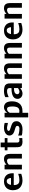

<svg xmlns="http://www.w3.org/2000/svg" viewBox="2474 -3164 883 5870"><g transform="rotate(-90 2915.0 -228.5)"><path d="M197.8 -333H410.2Q404.3 -396 378.9 -429.9Q353.5 -463.9 310.1 -463.9Q267.6 -463.9 238 -430.7Q208.5 -397.5 197.8 -333ZM335.9 18.1Q273.4 18.1 220.2 1Q167 -16.1 125 -50.3Q83 -84.5 59.1 -141.4Q35.2 -198.2 35.2 -272.9Q35.2 -335 52.2 -383.8Q69.3 -432.6 96.2 -462.6Q123 -492.7 159.4 -512.7Q195.8 -532.7 231.4 -540.3Q267.1 -547.9 304.2 -547.9Q341.3 -547.9 375.7 -540Q410.2 -532.2 443.1 -513.2Q476.1 -494.1 500.2 -465.3Q524.4 -436.5 539.1 -391.8Q553.7 -347.2 553.7 -291Q553.7 -268.6 551.8 -249H191.9Q192.9 -197.8 203.6 -163.1Q214.4 -128.4 235.4 -109.6Q256.3 -90.8 282.5 -83.5Q308.6 -76.2 345.2 -76.2Q432.6 -76.2 536.1 -112.8V-19Q431.2 18.1 335.9 18.1Z M1003.9 -351.1Q1003.9 -364.7 1003.7 -372.6Q1003.4 -380.4 1002 -392.8Q1000.5 -405.3 998 -412.6Q995.6 -419.9 990.2 -428.7Q984.9 -437.5 977.5 -442.4Q970.2 -447.3 958.7 -450.7Q947.3 -454.1 932.6 -454.1Q866.2 -454.1 813.5 -396.5V0H671.9V-529.8H813.5V-469.7Q889.2 -547.9 988.8 -547.9Q1014.2 -547.9 1035.4 -543Q1056.6 -538.1 1071.8 -531Q1086.9 -523.9 1099.1 -511Q1111.3 -498 1118.9 -486.8Q1126.5 -475.6 1131.8 -457.5Q1137.2 -439.5 1139.9 -427.2Q1142.6 -415 1143.8 -394.5Q1145 -374 1145.3 -363.5Q1145.5 -353 1145.5 -333.5Q1145.5 -330.1 1145.5 -328.1V0H1003.9Z M1492.2 -171.9Q1492.2 -157.7 1492.4 -149.9Q1492.7 -142.1 1493.9 -130.4Q1495.1 -118.7 1497.8 -112.1Q1500.5 -105.5 1505.4 -97.7Q1510.3 -89.8 1517.6 -85.9Q1524.9 -82 1535.9 -79.1Q1546.9 -76.2 1561 -76.2Q1581.5 -76.2 1630.4 -83V11.2Q1570.8 18.1 1528.3 18.1Q1502.4 18.1 1481 15.9Q1459.5 13.7 1442.9 8.5Q1426.3 3.4 1413.1 -2.4Q1399.9 -8.3 1390.1 -18.6Q1380.4 -28.8 1373.5 -37.8Q1366.7 -46.9 1362.1 -61.8Q1357.4 -76.7 1355 -88.6Q1352.5 -100.6 1351.1 -119.6Q1349.6 -138.7 1349.4 -153.1Q1349.1 -167.5 1349.1 -189.9V-440.9H1255.4V-524.9H1349.1V-649.9H1492.2V-524.9H1630.4V-440.9H1492.2Z M2145 -167Q2145 -83.5 2076.4 -32.7Q2007.8 18.1 1895 18.1Q1763.2 18.1 1706.1 -7.8V-116.2Q1793.9 -76.2 1916 -76.2Q1956.5 -76.2 1979.7 -92.8Q2002.9 -109.4 2002.9 -138.2Q2002.9 -151.9 1997.3 -162.6Q1991.7 -173.3 1980.7 -180.4Q1969.7 -187.5 1960.9 -191.4Q1952.1 -195.3 1938 -200.2L1821.8 -236.8Q1770.5 -253.9 1738.3 -293Q1706.1 -332 1706.1 -382.8Q1706.1 -432.1 1739.3 -470.5Q1772.5 -508.8 1826.4 -528.3Q1880.4 -547.9 1944.8 -547.9Q2013.2 -547.9 2091.8 -527.8V-426.8Q2002.4 -449.7 1964.4 -453.1Q1951.2 -454.1 1939 -454.1Q1900.4 -454.1 1874.3 -442.4Q1848.1 -430.7 1848.1 -405.8Q1848.1 -395 1853.3 -387Q1858.4 -378.9 1869.6 -372.8Q1880.9 -366.7 1887.9 -363.8Q1895 -360.8 1910.2 -356L2025.9 -317.9Q2078.6 -300.8 2111.8 -263.7Q2145 -226.6 2145 -167Z M2752.4 -304.2Q2752.4 -169.9 2692.4 -85.9Q2655.8 -35.2 2597.4 -8.5Q2539.1 18.1 2445.3 18.1Q2418.9 18.1 2402.3 16.6V192.9H2260.7V-529.8H2402.3V-448.7Q2431.6 -494.6 2474.9 -521.2Q2518.1 -547.9 2572.8 -547.9Q2597.7 -547.9 2620.6 -542.2Q2643.6 -536.6 2668.5 -520.3Q2693.4 -503.9 2711.2 -478Q2729 -452.1 2740.7 -407.5Q2752.4 -362.8 2752.4 -304.2ZM2453.6 -76.2Q2487.8 -76.2 2513.4 -87.4Q2539.1 -98.6 2554.4 -117.4Q2569.8 -136.2 2579.3 -164.6Q2588.9 -192.9 2592.3 -222.7Q2595.7 -252.4 2595.7 -290Q2595.7 -379.9 2576.9 -417Q2558.1 -454.1 2516.6 -454.1Q2481 -454.1 2449.2 -430.7Q2417.5 -407.2 2402.3 -369.6V-81.5Q2429.2 -76.2 2453.6 -76.2Z M3079.1 -547.9Q3125.5 -547.9 3161.1 -540.8Q3196.8 -533.7 3220.2 -524.2Q3243.7 -514.6 3259.8 -495.6Q3275.9 -476.6 3283.9 -461.9Q3292 -447.3 3296.1 -420.4Q3300.3 -393.6 3300.8 -377.9Q3301.3 -362.3 3301.3 -332V0H3158.2V-52.7Q3075.7 18.1 2990.2 18.1Q2918.9 18.1 2873.5 -25.4Q2828.1 -68.8 2828.1 -137.2Q2828.1 -223.1 2907.2 -270Q2954.1 -297.4 3015.1 -307.4Q3076.2 -317.4 3158.2 -318.8V-353Q3158.2 -367.2 3158 -375.5Q3157.7 -383.8 3155.8 -395.8Q3153.8 -407.7 3150.1 -415Q3146.5 -422.4 3139.6 -430.7Q3132.8 -439 3122.8 -443.4Q3112.8 -447.8 3097.7 -450.9Q3082.5 -454.1 3063 -454.1Q2988.3 -454.1 2881.3 -404.8V-508.8Q2962.9 -547.9 3079.1 -547.9ZM3158.2 -120.1V-243.2Q3110.4 -242.7 3075.4 -237.1Q3040.5 -231.4 3013.2 -214.8Q2970.2 -185.5 2970.2 -143.1Q2970.2 -112.3 2989.7 -94.2Q3009.3 -76.2 3045.9 -76.2Q3100.6 -76.2 3158.2 -120.1Z M3772.9 -351.1Q3772.9 -364.7 3772.7 -372.6Q3772.5 -380.4 3771 -392.8Q3769.5 -405.3 3767.1 -412.6Q3764.6 -419.9 3759.3 -428.7Q3753.9 -437.5 3746.6 -442.4Q3739.3 -447.3 3727.8 -450.7Q3716.3 -454.1 3701.7 -454.1Q3635.3 -454.1 3582.5 -396.5V0H3440.9V-529.8H3582.5V-469.7Q3658.2 -547.9 3757.8 -547.9Q3783.2 -547.9 3804.4 -543Q3825.7 -538.1 3840.8 -531Q3856 -523.9 3868.2 -511Q3880.4 -498 3887.9 -486.8Q3895.5 -475.6 3900.9 -457.5Q3906.2 -439.5 3908.9 -427.2Q3911.6 -415 3912.8 -394.5Q3914.1 -374 3914.3 -363.5Q3914.6 -353 3914.6 -333.5Q3914.6 -330.1 3914.6 -328.1V0H3772.9Z M4395.5 -351.1Q4395.5 -364.7 4395.3 -372.6Q4395 -380.4 4393.6 -392.8Q4392.1 -405.3 4389.6 -412.6Q4387.2 -419.9 4381.8 -428.7Q4376.5 -437.5 4369.1 -442.4Q4361.8 -447.3 4350.3 -450.7Q4338.9 -454.1 4324.2 -454.1Q4257.8 -454.1 4205.1 -396.5V0H4063.5V-529.8H4205.1V-469.7Q4280.8 -547.9 4380.4 -547.9Q4405.8 -547.9 4427 -543Q4448.2 -538.1 4463.4 -531Q4478.5 -523.9 4490.7 -511Q4502.9 -498 4510.5 -486.8Q4518.1 -475.6 4523.4 -457.5Q4528.8 -439.5 4531.5 -427.2Q4534.2 -415 4535.4 -394.5Q4536.6 -374 4536.9 -363.5Q4537.1 -353 4537.1 -333.5Q4537.1 -330.1 4537.1 -328.1V0H4395.5Z M4808.6 -333H5021Q5015.1 -396 4989.7 -429.9Q4964.4 -463.9 4920.9 -463.9Q4878.4 -463.9 4848.9 -430.7Q4819.3 -397.5 4808.6 -333ZM4946.8 18.1Q4884.3 18.1 4831.1 1Q4777.8 -16.1 4735.8 -50.3Q4693.8 -84.5 4669.9 -141.4Q4646 -198.2 4646 -272.9Q4646 -335 4663.1 -383.8Q4680.2 -432.6 4707 -462.6Q4733.9 -492.7 4770.3 -512.7Q4806.6 -532.7 4842.3 -540.3Q4877.9 -547.9 4915 -547.9Q4952.1 -547.9 4986.6 -540Q5021 -532.2 5054 -513.2Q5086.9 -494.1 5111.1 -465.3Q5135.3 -436.5 5149.9 -391.8Q5164.6 -347.2 5164.6 -291Q5164.6 -268.6 5162.6 -249H4802.7Q4803.7 -197.8 4814.5 -163.1Q4825.2 -128.4 4846.2 -109.6Q4867.2 -90.8 4893.3 -83.5Q4919.4 -76.2 4956.1 -76.2Q5043.5 -76.2 5147 -112.8V-19Q5042 18.1 4946.8 18.1Z M5614.7 -351.1Q5614.7 -364.7 5614.5 -372.6Q5614.3 -380.4 5612.8 -392.8Q5611.3 -405.3 5608.9 -412.6Q5606.4 -419.9 5601.1 -428.7Q5595.7 -437.5 5588.4 -442.4Q5581.1 -447.3 5569.6 -450.7Q5558.1 -454.1 5543.5 -454.1Q5477.1 -454.1 5424.3 -396.5V0H5282.7V-529.8H5424.3V-469.7Q5500 -547.9 5599.6 -547.9Q5625 -547.9 5646.2 -543Q5667.5 -538.1 5682.6 -531Q5697.8 -523.9 5710 -511Q5722.2 -498 5729.7 -486.8Q5737.3 -475.6 5742.7 -457.5Q5748 -439.5 5750.7 -427.2Q5753.4 -415 5754.6 -394.5Q5755.9 -374 5756.1 -363.5Q5756.3 -353 5756.3 -333.5Q5756.3 -330.1 5756.3 -328.1V0H5614.7Z"/></g></svg>

Font: Aurulent Sans
Style: Bold
Weight: 700
Version: Version 2007.05.04